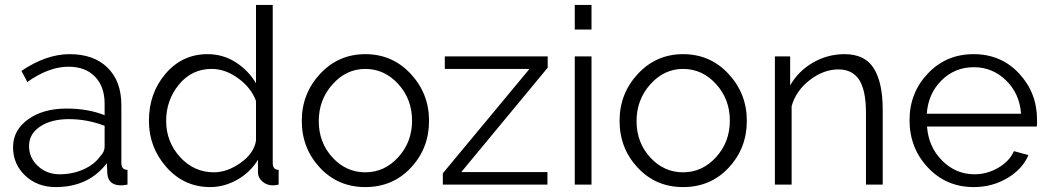

<svg xmlns="http://www.w3.org/2000/svg" viewBox="-20 -750 4263 780"><path d="M206 10Q132 10 82.5 -36.5Q33 -83 33 -152Q33 -221 94 -265Q155 -309 251 -309Q337 -309 405 -282V-329Q405 -398 366 -438.5Q327 -479 258 -479Q179 -479 91 -417L67 -462Q168 -530 263 -530Q361 -530 417 -475Q473 -420 473 -323V-88Q473 -60 498 -60V0Q482 3 472 3Q419 3 416 -46L414 -87Q340 10 206 10ZM222 -42Q275 -42 319.5 -62Q364 -82 387 -115Q405 -133 405 -154V-239Q334 -266 260 -266Q188 -266 143 -236Q98 -206 98 -157Q98 -109 134 -75.5Q170 -42 222 -42Z M834 10Q728 10 656.5 -70.5Q585 -151 585 -259Q585 -372 653 -451Q721 -530 823 -530Q886 -530 937.5 -497Q989 -464 1020 -412V-730H1088V-88Q1088 -60 1112 -60V0Q1097 3 1088 3Q1064 3 1046 -12.5Q1028 -28 1028 -50V-101Q997 -50 944 -20Q891 10 834 10ZM849 -50Q903 -50 957.5 -88.5Q1012 -127 1020 -179V-340Q1000 -394 947.5 -432Q895 -470 840 -470Q759 -470 707 -406.5Q655 -343 655 -259Q655 -174 711.5 -112Q768 -50 849 -50Z M1464 10Q1353 10 1279.5 -69Q1206 -148 1206 -259Q1206 -370 1280.5 -450Q1355 -530 1464 -530Q1574 -530 1648.5 -450Q1723 -370 1723 -259Q1723 -148 1649.5 -69Q1576 10 1464 10ZM1464 -470Q1387 -470 1331 -407.5Q1275 -345 1275 -258Q1275 -171 1330.5 -110.5Q1386 -50 1464 -50Q1542 -50 1598 -111.5Q1654 -173 1654 -260Q1654 -347 1598 -408.5Q1542 -470 1464 -470Z M1779 0V-46L2131 -470H1787V-521H2205V-475L1854 -51H2204V0Z M2383 0H2315V-521H2383ZM2383 -630H2315V-730H2383Z M2755 10Q2644 10 2570.5 -69Q2497 -148 2497 -259Q2497 -370 2571.5 -450Q2646 -530 2755 -530Q2865 -530 2939.5 -450Q3014 -370 3014 -259Q3014 -148 2940.5 -69Q2867 10 2755 10ZM2755 -470Q2678 -470 2622 -407.5Q2566 -345 2566 -258Q2566 -171 2621.5 -110.5Q2677 -50 2755 -50Q2833 -50 2889 -111.5Q2945 -173 2945 -260Q2945 -347 2889 -408.5Q2833 -470 2755 -470Z M3566 -305V0H3498V-291Q3498 -383 3470.5 -425.5Q3443 -468 3386 -468Q3326 -468 3270 -425Q3214 -382 3196 -319V0H3128V-521H3190V-403Q3223 -461 3282.5 -495.5Q3342 -530 3411 -530Q3494 -530 3530 -472Q3566 -414 3566 -305Z M3936 10Q3824 10 3749.5 -69.5Q3675 -149 3675 -262Q3675 -373 3749.5 -451.5Q3824 -530 3935 -530Q4047 -530 4120 -451.5Q4193 -373 4193 -263Q4193 -240 4192 -236H3746Q3752 -153 3807.5 -97.5Q3863 -42 3939 -42Q3990 -42 4035.5 -68.5Q4081 -95 4099 -136L4158 -120Q4134 -63 4072.5 -26.5Q4011 10 3936 10ZM3745 -288H4128Q4122 -370 4067 -423.5Q4012 -477 3936 -477Q3859 -477 3805 -423.5Q3751 -370 3745 -288Z"/></svg>

Font: Raleway
Style: Regular
Weight: 400
Designer: Matt McInerney, Pablo Impallari, Rodrigo Fuenzalida
Foundry: Matt McInerney, Pablo Impallari, Rodrigo Fuenzalida
Version: Version 1.000;PS 001.001;hotconv 1.0.56; ttfautohint (v1.5)